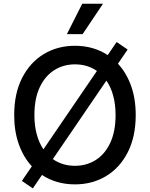

<svg xmlns="http://www.w3.org/2000/svg" viewBox="-20 -984 808 1035"><path d="M157 31.6 98 -8.9 151.6 -87.4Q106.9 -135.7 81.7 -205.6Q56.5 -275.6 56.5 -363.6Q56.5 -480.1 99.1 -563.7Q141.7 -647.4 215.7 -692.3Q289.8 -737.2 384.2 -737.2Q483.7 -737.2 560.7 -687.1L608.7 -757.5L668 -717L615.8 -640.6Q660.9 -592.3 686.3 -522.2Q711.6 -452.1 711.6 -363.6Q711.6 -247.5 669 -163.7Q626.4 -79.9 552.4 -35Q478.3 9.9 384.2 9.9Q283.7 9.9 206.3 -40.8ZM603 -363.6Q603 -422.2 590 -468.9Q577.1 -515.6 553.6 -549.4L264.9 -126.4Q316.1 -90.2 384.2 -90.2Q446.7 -90.2 496.3 -121.6Q545.8 -153.1 574.4 -214.1Q603 -275.2 603 -363.6ZM214.1 -179 502.5 -601.6Q451.3 -637.1 384.2 -637.1Q321.7 -637.1 272.2 -605.6Q222.7 -574.2 194.1 -513.3Q165.5 -452.4 165.5 -363.6Q165.5 -305.4 178.3 -259.1Q191.1 -212.7 214.1 -179ZM340.6 -800.1 423.3 -963.8H535.2L425.4 -800.1Z"/></svg>

Font: Inter UI Medium
Style: Regular
Weight: 500
Designer: Rasmus Andersson
Foundry: rsms
Version: 3.2;8d6f07862